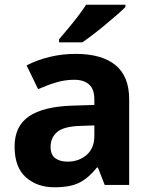

<svg xmlns="http://www.w3.org/2000/svg" viewBox="-20 -786 644 816"><path d="M302 -557Q412 -557 470.5 -509.5Q529 -462 529 -364V0H425L396 -74H392Q357 -30 318 -10Q279 10 211 10Q138 10 90 -32.5Q42 -75 42 -163Q42 -250 103 -291.5Q164 -333 286 -337L381 -340V-364Q381 -407 358.5 -427Q336 -447 296 -447Q256 -447 218 -435.5Q180 -424 142 -407L93 -508Q137 -531 190.5 -544Q244 -557 302 -557ZM323 -251Q251 -249 223 -225Q195 -201 195 -162Q195 -128 215 -113.5Q235 -99 267 -99Q315 -99 348 -127.5Q381 -156 381 -208V-253ZM513 -756Q499 -742 476 -722Q453 -702 426.5 -680Q400 -658 374.5 -638.5Q349 -619 330 -606H231V-619Q247 -638 268.5 -663.5Q290 -689 311 -716.5Q332 -744 346 -766H513Z"/></svg>

Font: Noto Sans Myanmar
Style: Bold
Weight: 700
Designer: Monotype Design Team
Foundry: Monotype Imaging Inc.
Version: Version 2.107; ttfautohint (v1.8.4.7-5d5b)